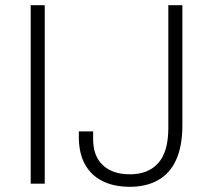

<svg xmlns="http://www.w3.org/2000/svg" viewBox="-20 -706 819 738"><path d="M98 0V-686H152V0ZM479 12Q418 12 374 -10Q330 -32 306.5 -74.5Q283 -117 283 -181V-201H338V-171Q338 -106 375.5 -71Q413 -36 479 -36Q550 -36 588.5 -79.5Q627 -123 627 -214V-686H681V-224Q681 -144 657 -91.5Q633 -39 587.5 -13.5Q542 12 479 12Z"/></svg>

Font: Archivo SemiBold Thin
Style: Regular
Weight: 250
Version: Version 2.001